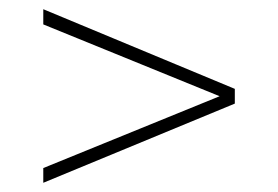

<svg xmlns="http://www.w3.org/2000/svg" viewBox="-20 -559 604 417"><path d="M74 -539V-506L457 -350L74 -194V-162L490 -334V-366Z"/></svg>

Font: Talent ExtraLight
Style: Regular
Weight: 200
Designer: Mike Powis
Version: Version 1.001;hotconv 1.0.109;makeotfexe 2.5.65596